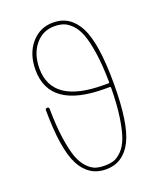

<svg xmlns="http://www.w3.org/2000/svg" viewBox="-142 -838 784 946"><g transform="rotate(-20 250.0 -365.0)"><path d="M405.3 -375Q410.2 -375 410.2 -379.9Q409.2 -468.8 399.4 -533.7Q389.6 -598.6 375.5 -635.7Q361.3 -672.9 339.4 -694.8Q317.4 -716.8 296.9 -723.6Q276.4 -730.5 250 -730.5Q188.5 -730.5 149.4 -682.6Q110.4 -634.8 110.4 -559.6Q110.4 -375 379.9 -375ZM250 19.5Q161.1 19.5 116.2 -65.4Q71.3 -150.4 70.3 -355.5Q70.3 -365.2 80.1 -365.2Q89.8 -365.2 89.8 -356.4Q90.8 -265.6 100.6 -199.2Q110.4 -132.8 124.5 -95.2Q138.7 -57.6 160.6 -35.2Q182.6 -12.7 203.1 -6.3Q223.6 0 250 0Q276.4 0 296.9 -6.3Q317.4 -12.7 339.4 -34.7Q361.3 -56.6 375.5 -93.8Q389.6 -130.9 399.4 -195.8Q409.2 -260.7 410.2 -349.6Q410.2 -354.5 405.3 -355.5H379.9Q89.8 -355.5 89.8 -559.6Q89.8 -643.6 135.3 -696.8Q180.7 -750 250 -750Q339.8 -750 384.8 -663.1Q429.7 -576.2 429.7 -365.2Q429.7 -154.3 384.8 -67.4Q339.8 19.5 250 19.5Z"/></g></svg>

Font: Rounded-L Mgen+ 2m thin
Style: Regular
Weight: 100
Designer: [Source Han Sans]
Ryoko NISHIZUKA  (kana & ideographs); Paul D. Hunt (Latin, Greek & Cyrillic); Wenlong ZHANG  (bopomofo
Version: Version 1.059.20150602